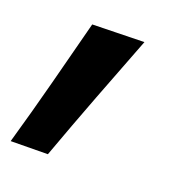

<svg xmlns="http://www.w3.org/2000/svg" viewBox="-103 -230 431 460"><g transform="rotate(20 112.5 0.0)"><path d="M-29 166.5Q-5 83 16.5 0.5Q38 -82 59 -163L191 -166Q159 -83.5 127.5 -1Q96 81.5 65.5 165.5Z"/></g></svg>

Font: Heraclito SemiBold
Style: Italic
Weight: 600
Italic angle: -12°
Designer: Kostas Bartsokas (font) & Cristiano Sobral (main changes)
Foundry: Kostas Bartsokas (font) & Cristiano Sobral (main changes)
Version: Version 1.00;July 8, 2020;FontCreator 13.0.0.2655 64-bit